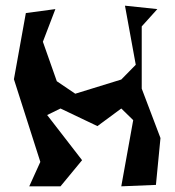

<svg xmlns="http://www.w3.org/2000/svg" viewBox="-20 -656 615 676"><path d="M29 -377 122 -86 83 0H193L269 -92L146 -251L193 -274L323 -212L407 -274L449 -233L407 0L529 -5L545 -170L479 -344V-563L534 -624L420 -636L458 -428L407 -376L245 -326L180 -370L131 -509L175 -624L71 -610Z"/></svg>

Font: Corrode
Style: Regular
Weight: 400
Designer: Mew Too
Version: Version 0.532